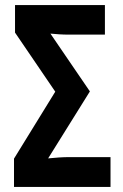

<svg xmlns="http://www.w3.org/2000/svg" viewBox="-20 -734 483 754"><path d="M35 0H414V-117H251C226 -117 199 -115 169 -112L333 -375L178 -602C199 -600 224 -598 250 -598H392V-714H39V-606L197 -374L35 -111Z"/></svg>

Font: Kathrein 77 Bold Condensed
Style: Regular
Weight: 700
Width: 3
Designer: Lazydogs Typefoundry, based on Open Sans by Ascender Corporation
Foundry: Lazydogs Typefoundry
Version: Version 1.003;PS 001.003;hotconv 1.0.88;makeotf.lib2.5.64775